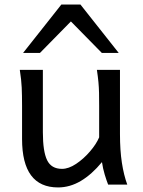

<svg xmlns="http://www.w3.org/2000/svg" viewBox="-20 -801 619 833"><path d="M532.2 0H449.2Q442.4 -17.1 434.3 -43.7Q426.3 -70.3 422.4 -97.7Q377.9 -43.9 330.6 -15.9Q283.2 12.2 231.9 12.2Q75.7 12.2 75.7 -197.8Q75.7 -201.2 75.7 -222.2Q75.7 -243.2 75.7 -269.8Q75.7 -296.4 75.7 -317.4Q75.7 -338.4 75.7 -341.8Q75.7 -388.2 74.2 -421.1Q72.8 -454.1 65.9 -498H166V-227.1Q166 -144 184.3 -106.2Q202.6 -68.4 249 -68.4Q277.8 -68.4 310.3 -90.1Q342.8 -111.8 370.1 -143.6Q397.5 -175.3 410.2 -205.1V-341.8Q410.2 -374 409.7 -397.9Q409.2 -421.9 407 -445.1Q404.8 -468.3 400.4 -498H500.5V-219.7Q500.5 -148.9 508.8 -95Q517.1 -41 532.2 0ZM153.3 -571.3H80.1L246.1 -781.2H329.1L495.1 -571.3H421.9L287.6 -708Z"/></svg>

Font: Kanchenjunga
Style: Regular
Weight: 400
Designer: Becca Hirsbrunner Spalinger
Foundry: SIL International
Version: Version 2.001